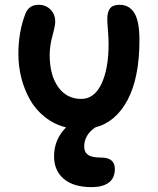

<svg xmlns="http://www.w3.org/2000/svg" viewBox="-20 -538 657 796"><path d="M360.8 237.8Q284.7 237.8 244.4 203.6Q204.1 169.4 204.1 109.9Q204.1 40 253.9 -9.8Q204.6 -22 165.8 -53Q127 -84 103.5 -126.2Q80.1 -168.5 68.1 -216.3Q56.2 -264.2 56.2 -314Q56.2 -406.2 85 -480Q99.1 -518.1 140.1 -518.1Q169.9 -518.1 189.5 -498.3Q209 -478.5 209 -448.2Q209 -431.2 197.5 -389.6Q186 -348.1 186 -310.1Q186 -226.6 221.2 -177.2Q256.3 -127.9 316.9 -127.9Q371.1 -127.9 400.6 -190.4Q430.2 -252.9 430.2 -355Q430.2 -380.9 427.5 -412.8Q424.8 -444.8 424.8 -459Q424.8 -488.8 436.3 -503.4Q447.8 -518.1 476.1 -518.1Q516.1 -518.1 537.1 -483.9Q558.1 -449.7 558.1 -372.1Q558.1 -216.8 509.3 -124.3Q460.4 -31.7 375 -9.8Q329.1 21.5 329.1 69.8Q329.1 92.8 345 104Q360.8 115.2 398.9 115.2Q456.1 115.2 456.1 162.1Q456.1 200.7 430.7 219.2Q405.3 237.8 360.8 237.8Z"/></svg>

Font: Shantell Sans Bouncy
Style: Regular
Weight: 600
Designer: Stephen Nixon, Anya Danilova, Shantell Martin
Foundry: Arrow Type
Version: Version 1.006;[9816181b4]